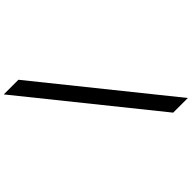

<svg xmlns="http://www.w3.org/2000/svg" viewBox="-517 -1079 1418 1418"><g transform="rotate(-45 192.0 -370.0)"><path d="M-281.3 -860H-128.3L661.2 120H508.2Z"/></g></svg>

Font: Hussar
Style: BdOpOblFour
Weight: 700
Foundry: Cannot Into Space Fonts
Version: Version 2.00